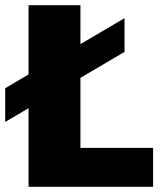

<svg xmlns="http://www.w3.org/2000/svg" viewBox="-30 -720 620 740"><path d="M560 -150V0H80V-303L-10 -250V-380L80 -433V-700H280V-550L450 -650V-520L280 -420V-150Z"/></svg>

Font: Fivo Sans Modern Heavy
Style: Regular
Weight: 900
Designer: Alexander Slobzheninov
Foundry: Alexander Slobzheninov
Version: 1.0